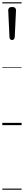

<svg xmlns="http://www.w3.org/2000/svg" viewBox="-20 -1095 209 1680"><path d="M86 -745Q75 -745 69.5 -751.5Q64 -758 63 -768L52 -1004Q51 -1017 59.5 -1025.5Q68 -1034 86 -1034Q104 -1034 112.5 -1025.5Q121 -1017 120 -1004L109 -770Q108 -760 102.5 -752.5Q97 -745 86 -745ZM0 555H169V565H0ZM0 -20H169V0H0ZM0 -505H169V-500H0ZM0 -1075H169V-1065H0Z"/></svg>

Font: Playwrite AR Guides
Style: Regular
Weight: 400
Designer: Veronika Burian, José Scaglione
Foundry: TypeTogether
Version: Version 1.003